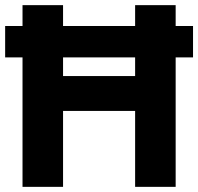

<svg xmlns="http://www.w3.org/2000/svg" viewBox="-20 -726 770 746"><path d="M0 -503V-625H730V-503ZM67.5 0V-706H225V0ZM505 0V-706H662.5V0ZM161.5 -295V-430.5H556.5V-295Z"/></svg>

Font: Outfit Thin
Style: Regular
Weight: 100
Designer: Rodrigo Fuenzalida
Foundry: fragTYPE
Version: Version 1.100;gftools[0.9.27]